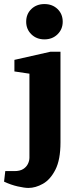

<svg xmlns="http://www.w3.org/2000/svg" viewBox="-37 -758 398 946"><path d="M103 168Q84 168 50.5 160.5Q17 153 -17 137L-11 85H34Q61 85 77 75Q93 65 100.5 49.5Q108 34 108 19V-395L34 -406V-463L211 -503H261V-56Q261 29 236 78Q211 127 174.5 147.5Q138 168 103 168ZM182 -564Q143 -564 117.5 -589Q92 -614 92 -651Q92 -689 117.5 -713.5Q143 -738 182 -738Q221 -738 246.5 -713.5Q272 -689 272 -651Q272 -614 246.5 -589Q221 -564 182 -564Z"/></svg>

Font: Manuale ExtraBold
Style: Regular
Weight: 800
Version: Version 1.002